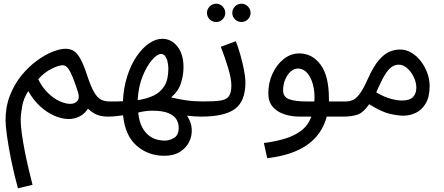

<svg xmlns="http://www.w3.org/2000/svg" viewBox="-20 -626 2405 1039"><path d="M77 393Q56 316 41 242.5Q26 169 18 111Q10 53 10 25Q10 -49 34 -110Q58 -171 96 -217.5Q134 -264 178 -296.5Q222 -329 263.5 -345.5Q305 -362 334 -362Q359 -362 378 -351Q397 -340 415 -308Q433 -276 453 -214Q472 -157 489 -127.5Q506 -98 526 -87.5Q546 -77 572 -77Q593 -77 602.5 -65.5Q612 -54 612 -38Q612 -22 598 -8.5Q584 5 562 5Q527 5 501.5 -6.5Q476 -18 456 -38Q437 -9 410 4.5Q383 18 352 18Q315 18 274.5 0.5Q234 -17 197 -51Q160 -85 133 -133Q108 -95 100 -51.5Q92 -8 92 25Q92 53 98 96.5Q104 140 113.5 189Q123 238 134.5 286.5Q146 335 156 374ZM360 -64Q386 -64 399 -80Q412 -96 402 -127Q379 -200 360.5 -236.5Q342 -273 320 -273Q298 -273 258.5 -253.5Q219 -234 187 -197Q209 -152 240.5 -122Q272 -92 303.5 -78Q335 -64 360 -64Z M562 5 572 -77Q591 -77 609 -77Q627 -77 645 -78Q649 -153 669 -215Q689 -277 720 -322Q751 -367 787 -391.5Q823 -416 858 -416Q907 -416 940 -374.5Q973 -333 973 -263Q973 -219 959 -175.5Q945 -132 906 -99Q946 -89 988.5 -83Q1031 -77 1079 -77Q1100 -77 1109.5 -65.5Q1119 -54 1119 -38Q1119 -22 1105 -8.5Q1091 5 1069 5Q1035 5 992 0Q1015 34 1017.5 71.5Q1020 109 1003.5 142Q987 175 953.5 196Q920 217 869 217Q782 217 719.5 162.5Q657 108 646 -2Q626 1 604.5 3Q583 5 562 5ZM851 -334Q831 -334 803 -302Q775 -270 752 -214Q729 -158 725 -84Q773 -91 810.5 -108.5Q848 -126 869.5 -160.5Q891 -195 891 -254Q891 -269 887.5 -288Q884 -307 875 -320.5Q866 -334 851 -334ZM871 135Q897 135 922 120Q947 105 947 65Q947 40 934.5 19.5Q922 -1 891 -14Q860 -27 803 -27Q787 -27 767.5 -24.5Q748 -22 728 -17Q733 32 749 62Q765 92 786.5 108Q808 124 830 129.5Q852 135 871 135Z M1287 -507Q1266 -507 1251.5 -521.5Q1237 -536 1237 -556Q1237 -576 1251.5 -591Q1266 -606 1287 -606Q1307 -606 1321.5 -591Q1336 -576 1336 -556Q1336 -536 1321.5 -521.5Q1307 -507 1287 -507ZM1150 -507Q1129 -507 1114.5 -521.5Q1100 -536 1100 -556Q1100 -576 1114.5 -591Q1129 -606 1150 -606Q1170 -606 1184.5 -591Q1199 -576 1199 -556Q1199 -536 1184.5 -521.5Q1170 -507 1150 -507ZM1069 5 1079 -77Q1138 -77 1171 -81.5Q1204 -86 1218 -104.5Q1232 -123 1232 -163Q1232 -201 1214.5 -258.5Q1197 -316 1175 -373L1256 -403Q1269 -371 1280.5 -330Q1292 -289 1300 -249Q1308 -209 1308 -179Q1308 -79 1252 -37Q1196 5 1069 5Z M1426 230 1408 148Q1470 140 1521.5 124.5Q1573 109 1610 81Q1647 53 1665 5H1601Q1556 5 1517.5 -8Q1479 -21 1455.5 -48.5Q1432 -76 1432 -121Q1432 -177 1454 -226Q1476 -275 1514.5 -306Q1553 -337 1600 -337Q1669 -337 1714.5 -276.5Q1760 -216 1760 -91Q1760 -84 1760 -77H1850Q1871 -77 1880.5 -65.5Q1890 -54 1890 -38Q1890 -22 1876 -8.5Q1862 5 1840 5H1748Q1697 199 1426 230ZM1639 -77H1681Q1682 -87 1682 -97Q1682 -165 1657 -210Q1632 -255 1592 -255Q1571 -255 1553 -239Q1535 -223 1523.5 -196Q1512 -169 1512 -137Q1512 -102 1543.5 -89.5Q1575 -77 1639 -77Z M1840 5 1850 -77Q1878 -77 1897 -89Q1916 -101 1934 -129Q1952 -157 1973 -204Q2002 -268 2030.5 -301Q2059 -334 2087.5 -346Q2116 -358 2144 -358Q2178 -358 2207 -340.5Q2236 -323 2258 -294Q2280 -265 2292.5 -230.5Q2305 -196 2305 -162Q2305 -102 2284 -66.5Q2263 -31 2230.5 -15.5Q2198 0 2163 0Q2134 0 2089.5 -10Q2045 -20 1978 -62Q1946 -16 1914 -5.5Q1882 5 1840 5ZM2027 -151Q2021 -138 2016 -126Q2059 -101 2094.5 -91.5Q2130 -82 2154 -82Q2197 -82 2215 -101Q2233 -120 2233 -151Q2233 -180 2219 -209Q2205 -238 2183.5 -257Q2162 -276 2138 -276Q2120 -276 2103 -266Q2086 -256 2068 -229Q2050 -202 2027 -151Z"/></svg>

Font: Go Noto Kurrent-Regular
Style: Regular
Weight: 400
Designer: Monotype Design Team
Foundry: Monotype Imaging Inc.
Version: Version 2.012; ttfautohint (v1.8.4.7-5d5b)